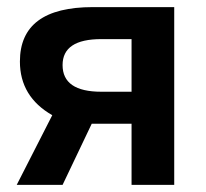

<svg xmlns="http://www.w3.org/2000/svg" viewBox="-20 -520 580 540"><path d="M127 -196Q36 -248 36 -347Q36 -500 241 -500H470V0H350V-172H238L156 0H27ZM350 -410H265Q156 -410 156 -337Q156 -262 265 -262H350Z"/></svg>

Font: Moderustic Med
Style: Regular
Weight: 500
Designer: Tural Alisoy
Foundry: TAFT Foundry
Version: Version 2.110